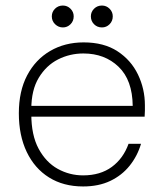

<svg xmlns="http://www.w3.org/2000/svg" viewBox="-20 -661 585 693"><path d="M280 12Q209 12 157 -20.5Q105 -53 76.5 -112.5Q48 -172 48 -252Q48 -332 78 -389Q108 -446 161 -477Q214 -508 282 -508Q355 -508 404 -476Q453 -444 478 -392Q503 -340 503 -281Q503 -271 503 -261.5Q503 -252 502 -240H81V-279H459Q458 -372 408 -420Q358 -468 281 -468Q232 -468 189.5 -446.5Q147 -425 120 -380.5Q93 -336 93 -267V-249Q93 -173 119.5 -124Q146 -75 188.5 -51.5Q231 -28 280 -28Q342 -28 383.5 -58.5Q425 -89 444 -142H489Q476 -98 448 -63Q420 -28 378 -8Q336 12 280 12ZM207 -562Q191 -562 179 -573.5Q167 -585 167 -602Q167 -618 178.5 -629.5Q190 -641 207 -641Q223 -641 234.5 -629.5Q246 -618 246 -602Q246 -585 234.5 -573.5Q223 -562 207 -562ZM348 -562Q331 -562 319.5 -573.5Q308 -585 308 -602Q308 -618 319.5 -629.5Q331 -641 348 -641Q364 -641 375.5 -629.5Q387 -618 387 -602Q387 -585 375.5 -573.5Q364 -562 348 -562Z"/></svg>

Font: DM Sans 24pt ExtraLight
Style: Regular
Weight: 250
Designer: Colophon Foundry, Jonny Pinhorn
Foundry: Colophon Foundry
Version: Version 4.004;gftools[0.9.30]